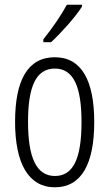

<svg xmlns="http://www.w3.org/2000/svg" viewBox="-20 -785 464 815"><path d="M328 -757V-765H264C237 -716 206 -671 164 -618V-606H197C237 -643 299 -711 328 -757ZM380 -267C380 -443 326 -542 213 -542C98 -542 44 -445 44 -268C44 -91 101 10 213 10C326 10 380 -90 380 -267ZM99 -268C99 -416 132 -494 213 -494C294 -494 326 -413 326 -267C326 -112 291 -38 213 -38C134 -38 99 -117 99 -268Z"/></svg>

Font: Noto Sans Lao ExtraCondensed Light
Style: Regular
Weight: 300
Width: 2
Designer: Monotype Design Team
Foundry: Monotype Imaging Inc.
Version: Version 2.003